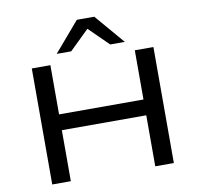

<svg xmlns="http://www.w3.org/2000/svg" viewBox="-98 -1047 1188 1149"><g transform="rotate(-10 496.5 -472.5)"><path d="M127 0V-705H240V-406H753V-705H866V0H753V-310H240V0ZM289 -765 443 -945H549L703 -765H614L496 -881L377 -765Z"/></g></svg>

Font: Nunito Sans 7pt Expanded Medium
Style: Regular
Weight: 500
Width: 7
Designer: Vernon Adams
Foundry: Vernon Adams
Version: Version 3.101;gftools[0.9.27]